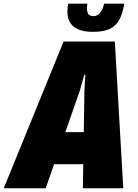

<svg xmlns="http://www.w3.org/2000/svg" viewBox="-61 -1006 740 1026"><path d="M435.1 -835.9C538.1 -835.9 584 -871.1 603 -986.3H495.1C484.9 -935.1 458.5 -919.9 440.4 -919.9C425.3 -919.9 395.5 -919.9 405.8 -986.3H303.7C286.6 -897 317.4 -835.9 435.1 -835.9ZM278.8 -784.2 -41 0H183.1L228 -128.4H383.8L381.8 0H597.7L552.7 -784.2ZM288.1 -299.8 365.2 -520.5 389.6 -606.9H395L390.1 -520.5L386.7 -299.8Z"/></svg>

Font: Decalotype Black Italic
Style: Regular
Weight: 900
Italic angle: -10°
Designer: Alfredo Marco Pradil
Foundry: Alfredo Marco Pradil
Version: Version 1.0